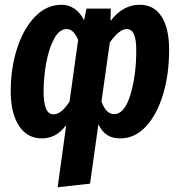

<svg xmlns="http://www.w3.org/2000/svg" viewBox="-20 -566 754 806"><path d="M690 -357Q690 -253 664 -168Q638 -83 591.5 -34Q545 15 485 15Q453 15 431 1.5Q409 -12 393 -44L358 205L222 220L258 -41Q217 15 156 15Q94 15 59.5 -38Q25 -91 25 -183Q25 -279 51.5 -362Q78 -445 126.5 -495.5Q175 -546 239 -546Q268 -546 292.5 -529.5Q317 -513 333 -481L343 -530H445L444 -478Q496 -546 566 -546Q627 -546 658.5 -496Q690 -446 690 -357ZM272 -140 308 -399Q289 -444 260 -444Q229 -444 207 -403Q185 -362 174 -301.5Q163 -241 163 -182Q163 -86 204 -86Q221 -86 237.5 -99Q254 -112 272 -140ZM552 -354Q552 -402 542 -423Q532 -444 512 -444Q481 -444 441 -388L406 -140Q425 -87 459 -87Q503 -87 527.5 -168.5Q552 -250 552 -354Z"/></svg>

Font: Fira Sans Compressed SemiBold
Style: Italic
Weight: 600
Width: 1
Italic angle: -8°
Designer: bBox Type GmbH & Carrois Corporate GbR & Edenspiekermann AG
Foundry: bBox Type GmbH & Carrois Corporate GbR & Edenspiekermann AG
Version: Version 4.301